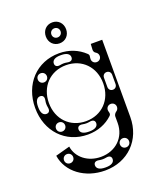

<svg xmlns="http://www.w3.org/2000/svg" viewBox="-162 -792 917 1103"><g transform="rotate(-20 296.0 -240.0)"><path d="M288 212C428 212 528 112 528 -28V-500H458L456 -464C456 -456 460 -447 468 -443C477 -438 483 -429 483 -418C483 -402 471 -390 455 -390C439 -390 427 -402 427 -418C427 -434 434 -441 422 -452C382 -490 329 -512 268 -512C130 -512 32 -408 32 -263C32 -119 130 -16 266 -16C326 -16 379 -37 418 -74C430 -86 420 -97 420 -109C420 -125 432 -137 448 -137C464 -137 476 -125 476 -109C476 -99 471 -90 463 -85C454 -79 448 -69 448 -60V-20C448 67 383 130 292 130C213 130 150 81 140 12L52 36C67 139 166 212 288 212ZM282 -92C185 -92 116 -163 116 -263C116 -363 185 -434 282 -434C379 -434 448 -363 448 -263C448 -163 379 -92 282 -92ZM132 -83C116 -83 104 -95 104 -111C104 -127 116 -139 132 -139C148 -139 160 -127 160 -111C160 -95 148 -83 132 -83ZM224 -62C224 -78 236 -86 256 -82C272 -79 284 -79 300 -82C320 -86 332 -78 332 -62C332 -42 314 -30 280 -30H276C242 -30 224 -42 224 -62ZM82 -209C62 -209 50 -227 50 -261V-265C50 -299 62 -317 82 -317C98 -317 106 -305 102 -285C99 -269 99 -257 102 -241C106 -221 98 -209 82 -209ZM130 -384C114 -384 102 -396 102 -412C102 -428 114 -440 130 -440C146 -440 158 -428 158 -412C158 -396 146 -384 130 -384ZM220 -466C220 -486 238 -498 272 -498H276C310 -498 328 -486 328 -466C328 -450 316 -442 296 -446C280 -449 268 -449 252 -446C232 -442 220 -450 220 -466ZM488 -209C473 -209 463 -220 463 -235V-291C463 -306 473 -317 488 -317C503 -317 513 -306 513 -291V-235C513 -220 503 -209 488 -209ZM242 164C242 148 254 140 274 144C290 147 302 147 318 144C338 140 350 148 350 164C350 184 332 196 298 196H294C260 196 242 184 242 164ZM113 104C97 104 85 92 85 76C85 60 97 48 113 48C129 48 141 60 141 76C141 92 129 104 113 104ZM446 128C430 128 418 116 418 100C418 84 430 72 446 72C462 72 474 84 474 100C474 116 462 128 446 128ZM292 -564C328 -564 354 -591 354 -628C354 -665 328 -692 292 -692C256 -692 230 -665 230 -628C230 -591 256 -564 292 -564ZM292 -600C276 -600 264 -612 264 -628C264 -644 276 -656 292 -656C308 -656 320 -644 320 -628C320 -612 308 -600 292 -600Z"/></g></svg>

Font: Apfel Grotezk Brukt
Style: Regular
Weight: 300
Designer: Luigi Gorlero
Foundry: © 2023, Luigi Gorlero & Collletttivo
Version: Version 2.000;Glyphs 3.2 (3217)